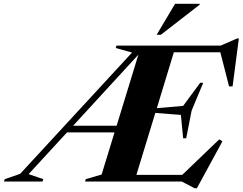

<svg xmlns="http://www.w3.org/2000/svg" viewBox="-118 -955 1276 1010"><path d="M32.5 -39 110 -12.5 105.5 0H-97.5L-93 -12.5L-12 -40.5L576.5 -678.5L491 -702.5L494.5 -715H1042.5L1129 -752.5H1138.5L1105.5 -500.5H1087L1041 -680H796.5L707 -386L845.5 -398L935 -519.5H951L890 -373L861.5 -227.5H845.5L833.5 -350.5L699 -361L599.5 -35H840.5L1035.5 -222L1052 -211.5L917.5 35.5H906L838.5 0H329.5L333 -12.5L416.5 -37L484.5 -258.5H234.5ZM266.5 -293.5H495.5L610 -667.5ZM706 -772 803 -935H932.5V-930.5L728 -772Z"/></svg>

Font: Newsreader Display
Style: Bold Italic
Weight: 700
Italic angle: -17°
Designer: Hugues Gentile
Foundry: Production Type
Version: Version 1.001